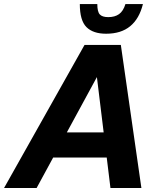

<svg xmlns="http://www.w3.org/2000/svg" viewBox="-58 -933 797 953"><path d="M-37.8 0 361.6 -710H541.8L643.8 0H490.2L423 -550.4L123.8 0ZM180.2 -151 250 -275.8H469.8L485 -151ZM468.8 -765.6Q404 -765.6 371.1 -798.5Q338.2 -831.4 338.2 -912.8H425Q425 -874.6 437.4 -861.3Q449.8 -848 479.2 -848Q511.8 -848 532.8 -862.8Q553.8 -877.6 564.6 -912.8H651.4Q633.6 -840.4 588.3 -803Q543 -765.6 468.8 -765.6Z"/></svg>

Font: Geist
Style: Italic
Weight: 400
Italic angle: -12°
Designer: Basement.studio, Andrés Briganti, Mateo Zaragoza
Foundry: Basement.studio, Vercel, Andrés Briganti, Guido Ferreyra, Mateo Zaragoza
Version: Version 1.500